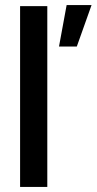

<svg xmlns="http://www.w3.org/2000/svg" viewBox="-20 -735 380 755"><path d="M59 0V-711H166V0ZM212 -552 242 -715H340L282 -552Z"/></svg>

Font: TikTok Sans 24pt Medium
Style: Regular
Weight: 500
Version: Version 4.000